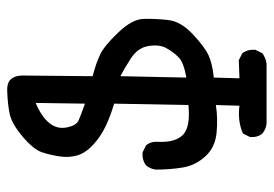

<svg xmlns="http://www.w3.org/2000/svg" viewBox="-135 -498 770 540"><g transform="rotate(-90 250.0 -228.0)"><path d="M171.9 136.7Q156.2 134.8 144.5 125Q132.8 111.3 134.8 89.8L144.5 70.3Q179.7 54.7 222.7 60.5L224.6 -5.9Q187.5 0 146.5 -3.9Q105.5 -7.8 80.1 -35.6Q54.7 -63.5 48.8 -99.6Q43 -135.7 43 -174.8Q44.9 -190.4 54.7 -202.1Q70.3 -213.9 91.8 -211.9L111.3 -202.1Q123 -188.5 121.1 -167Q119.1 -120.1 140.6 -98.6Q162.1 -77.1 224.6 -83L228.5 -292Q195.3 -301.8 166 -315.4Q136.7 -329.1 113.3 -350.6Q89.8 -372.1 83 -395.5Q76.2 -418.9 80.1 -445.3Q84 -471.7 91.8 -495.1Q99.6 -518.6 135.7 -549.3Q171.9 -580.1 200.2 -585.9Q228.5 -591.8 267.1 -592.8Q305.7 -593.8 307.6 -551.8L305.7 -352.5Q342.8 -342.8 367.2 -331.1Q391.6 -319.3 428.7 -280.3Q465.8 -241.2 466.8 -210Q467.8 -178.7 463.9 -141.6Q460 -104.5 423.8 -70.8Q387.7 -37.1 364.3 -26.4Q340.8 -15.6 301.8 -11.7L299.8 60.5L350.6 58.6L370.1 68.4Q381.8 84 379.9 105.5L370.1 125Q356.4 134.8 340.8 136.7ZM360.4 -112.3Q374 -126 384.8 -145.5Q395.5 -165 390.6 -195.3Q385.7 -225.6 355.5 -245.1Q325.2 -264.6 305.7 -274.4L301.8 -88.9Q346.7 -96.7 360.4 -112.3ZM228.5 -374 230.5 -512.7Q191.4 -496.1 173.8 -474.1Q156.2 -452.1 161.6 -425.3Q167 -398.4 181.2 -392.1Q195.3 -385.7 228.5 -374Z"/></g></svg>

Font: JasonHandwriting2
Style: Regular
Weight: 400
Version: Version 1.05.10